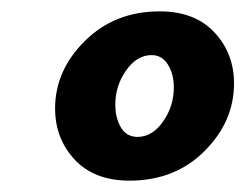

<svg xmlns="http://www.w3.org/2000/svg" viewBox="-20 -752 432 338"><path d="M208 -434Q146 -434 111.5 -471Q77 -508 77 -561Q77 -628 129.5 -680Q182 -732 261 -732Q323 -732 357.5 -695Q392 -658 392 -605Q392 -538 340 -486Q288 -434 208 -434ZM247 -655Q221 -655 202 -628Q183 -601 183 -568Q183 -544 193 -527.5Q203 -511 222 -511Q248 -511 267 -538Q286 -565 286 -598Q286 -622 275.5 -638.5Q265 -655 247 -655Z"/></svg>

Font: Cabin
Style: Bold Italic
Weight: 700
Designer: Pablo Impallari
Foundry: Pablo Impallari. www.impallari.com Igino Marini. www.ikern.com
Version: Version 1.005